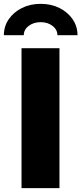

<svg xmlns="http://www.w3.org/2000/svg" viewBox="-65 -978 423 998"><path d="M244.1 -727.5V0H46.9V-727.5ZM146.5 -958Q201.2 -958 244.4 -936.3Q287.6 -914.6 312.7 -877.7Q337.9 -840.8 337.9 -794.9H233.4Q233.4 -823.7 208.3 -843.3Q183.1 -862.8 146.5 -862.8Q109.4 -862.8 84 -843.3Q58.6 -823.7 58.6 -794.9H-44.9Q-44.9 -840.8 -19.8 -877.7Q5.4 -914.6 48.6 -936.3Q91.8 -958 146.5 -958Z"/></svg>

Font: Inter Black
Style: Regular
Weight: 900
Designer: Rasmus Andersson
Foundry: rsms
Version: Version 4.000;git-a52131595